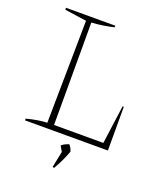

<svg xmlns="http://www.w3.org/2000/svg" viewBox="-150 -744 883 1032"><g transform="rotate(20 291.5 -228.5)"><path d="M515 -250H522V0H48V-10Q79 -18 108 -23Q137 -28 165 -29L173 -615L48 -633V-644H330V-635Q302 -628 270 -623Q238 -618 203 -616V-30H485ZM273 184 292 92 274 61Q285 52 294.5 47.5Q304 43 315 39Q322 46 326.5 54Q331 62 335 75Q325 102 312 130Q299 158 282 187Z"/></g></svg>

Font: Piazzolla Thin
Style: Regular
Weight: 100
Designer: Juan Pablo del Peral
Foundry: Huerta Tipografica
Version: Version 1.330